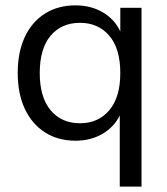

<svg xmlns="http://www.w3.org/2000/svg" viewBox="-20 -515 623 715"><path d="M426 180V-85Q405 -42 361.5 -16.5Q318 9 261 9Q196 9 147.5 -22Q99 -53 72.5 -109.5Q46 -166 46 -243Q46 -321 72.5 -377.5Q99 -434 147.5 -464.5Q196 -495 261 -495Q319 -495 363 -469Q407 -443 428 -398V-486H507V180ZM278 -56Q346 -56 387 -104.5Q428 -153 428 -243Q428 -334 387 -382Q346 -430 278 -430Q209 -430 168.5 -382Q128 -334 128 -243Q128 -153 168.5 -104.5Q209 -56 278 -56Z"/></svg>

Font: Nunito Sans
Style: Regular
Weight: 400
Designer: Vernon Adams
Foundry: Vernon Adams
Version: Version 3.101; ttfautohint (v1.8.4.7-5d5b);gftools[0.9.27]